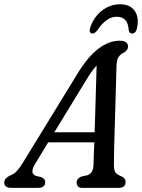

<svg xmlns="http://www.w3.org/2000/svg" viewBox="-56 -902 681 922"><path d="M112 -114Q84.5 -68 118 -57L142 -51.5Q161.5 -43 161 -28Q161 0 128.5 0H-2.5Q-35.5 0 -35.5 -26Q-35 -37 -28 -45Q-21 -53 -3 -61.5Q12 -66 26.5 -82.5Q41 -99 55 -122.5L313 -543Q364.5 -629 416 -667.8Q467.5 -706.5 517.5 -706.5Q539.5 -706.5 549.2 -698.8Q559 -691 559 -679Q559 -660.5 538 -649Q522 -641.5 513 -627.8Q504 -614 503.5 -587Q502.5 -549.5 501 -499.2Q499.5 -449 498 -393.5Q496.5 -338 494.8 -283.8Q493 -229.5 492 -184Q491 -138.5 491 -108.5Q491 -86 498 -74.8Q505 -63.5 531 -53.5Q547 -45 547 -28Q546.5 0 515 0H337.5Q324.5 0 318.2 -7.2Q312 -14.5 312 -25Q312 -44.5 335.5 -54.5L364 -60.5Q392 -70 393 -111.5Q393.5 -132 394.5 -159.2Q395.5 -186.5 397 -218.5H175.5ZM354.5 -512 205 -267H398.5Q401 -346 403.5 -432.5Q406 -519 408 -587.5Q396 -574.5 382.8 -555.8Q369.5 -537 354.5 -512ZM504 -821.5Q454 -821.5 412 -757Q399 -741 388 -741Q379.5 -741 376.2 -748.5Q373 -756 377 -769Q393.5 -819.5 433 -850.5Q472.5 -881.5 520.5 -881.5Q568.5 -881.5 590.8 -850Q613 -818.5 602 -767.5Q597 -741 577.5 -741Q566 -741 562 -757Q559 -821.5 504 -821.5Z"/></svg>

Font: Fraunces 144pt SuperSoft
Style: Italic
Weight: 400
Italic angle: -16°
Version: Version 1.000;[b76b70a41]